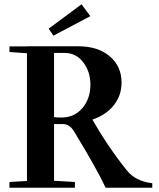

<svg xmlns="http://www.w3.org/2000/svg" viewBox="-20 -880 744 900"><path d="M230.5 -712.9 208 -745.6 362.3 -859.9 403.3 -804.2ZM24.4 0V-26.9L106.4 -31.7V-630.4L24.4 -636.2V-662.6H106.4V-663.1H346.7Q439.5 -663.1 494.6 -616Q549.8 -568.8 549.8 -493.2Q549.8 -433.1 514.2 -387.5Q478.5 -341.8 413.1 -319.3Q485.4 -192.4 574.7 -81.1Q614.3 -30.8 693.8 -21V0H475.1Q434.6 -87.4 327.6 -263.2Q306.6 -298.3 276.4 -298.3H233.4V-32.7L331.1 -26.9V0ZM233.4 -631.8V-331.1Q243.7 -329.1 268.1 -329.1Q328.6 -329.1 366.2 -373.3Q403.8 -417.5 403.8 -482.9Q403.8 -543.5 370.4 -587.6Q336.9 -631.8 283.2 -631.8Z"/></svg>

Font: Elstob 18pt SemiBold
Style: Regular
Weight: 600
Designer: Peter S. Baker
Version: Version 1.015